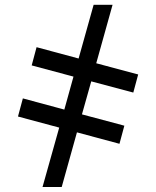

<svg xmlns="http://www.w3.org/2000/svg" viewBox="-20 -751 640 787"><path d="M546.4 -445.8 526.4 -371.6 354 -417.5 315.9 -282.2 489.7 -235.8 469.7 -161.6 295.4 -208.5 232.9 15.6H154.3L222.7 -228L53.7 -273.4L73.7 -347.7L243.7 -301.8L281.2 -437L109.9 -482.9L129.9 -557.6L302.2 -511.2L363.8 -731.4H441.4L374.5 -491.7Z"/></svg>

Font: Courier New
Style: Regular
Weight: 400
Designer: Steve Matteson
Foundry: Ascender Corporation
Version: Version 2.00.3